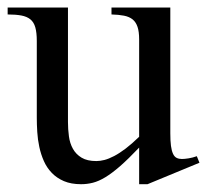

<svg xmlns="http://www.w3.org/2000/svg" viewBox="-20 -467 541 502"><path d="M365.7 14.6H343.8V-81.1Q315.4 -51.3 294.2 -32.7Q272.9 -14.2 255.6 -3.7Q238.3 6.8 223.1 10.7Q208 14.6 191.9 14.6Q166 14.6 147.2 6.6Q128.4 -1.5 115.5 -14.9Q102.5 -28.3 94.7 -45.9Q86.9 -63.5 82.8 -82.8Q78.6 -102.1 77.4 -122.1Q76.2 -142.1 76.2 -159.7V-359.9Q76.2 -381.8 72.3 -395.5Q68.4 -409.2 59.3 -416.5Q50.3 -423.8 35.6 -426.5Q21 -429.2 0 -429.2V-447.3H157.7V-147.9Q157.7 -128.9 160.2 -110.6Q162.6 -92.3 170.7 -77.9Q178.7 -63.5 193.4 -54.7Q208 -45.9 231.9 -45.9Q241.7 -45.9 253.2 -48.8Q264.6 -51.8 278.6 -59.1Q292.5 -66.4 308.6 -78.6Q324.7 -90.8 343.8 -109.4V-363.8Q343.8 -384.3 339.6 -396.7Q335.4 -409.2 326.7 -416.3Q317.9 -423.3 304.2 -426Q290.5 -428.7 271.5 -429.2V-447.3H425.3V-118.7Q425.3 -98.6 427 -85.7Q428.7 -72.8 432.4 -64.9Q436 -57.1 441.9 -54.2Q447.8 -51.3 455.6 -51.3Q462.4 -51.3 473.1 -53Q483.9 -54.7 494.6 -58.6L501.5 -41.5Z"/></svg>

Font: GodaGr
Style: Regular
Weight: 400
Version: 1.0.0